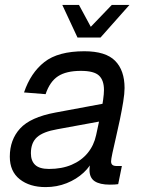

<svg xmlns="http://www.w3.org/2000/svg" viewBox="-20 -751 584 783"><path d="M405 -259 214 -224Q156 -214 131 -191.5Q106 -169 106 -126Q106 -95 123.5 -78.5Q141 -62 180 -62Q232 -62 272 -79Q312 -96 337.5 -127Q363 -158 372 -200Q375 -215 380.5 -239.5Q386 -264 391.5 -291.5Q397 -319 400.5 -343.5Q404 -368 404 -384Q404 -424 383.5 -443Q363 -462 310 -462Q250 -462 216.5 -440Q183 -418 166 -367L78 -374Q105 -454 161 -498Q217 -542 324 -542Q411 -542 449.5 -503Q488 -464 488 -392Q488 -370 482.5 -336Q477 -302 469 -263.5Q461 -225 452.5 -189Q444 -153 438.5 -127Q433 -101 433 -93Q433 -83 438.5 -78.5Q444 -74 456 -74H477L462 0Q457 1 447.5 1.5Q438 2 428 2Q387 2 366 -12Q345 -26 345 -58Q345 -69 347.5 -82Q350 -95 354 -110L364 -108Q350 -74 321 -47Q292 -20 252 -4Q212 12 166 12Q101 12 60.5 -20Q20 -52 20 -112Q20 -181 62 -227Q104 -273 206 -292L421 -332ZM296 -598 234 -731H302L356 -631H340L436 -731H508L390 -598Z"/></svg>

Font: Geist
Style: Italic
Weight: 400
Italic angle: -12°
Designer: Basement.studio, Andrés Briganti, Mateo Zaragoza
Foundry: Basement.studio, Vercel, Andrés Briganti, Guido Ferreyra, Mateo Zaragoza
Version: Version 1.500